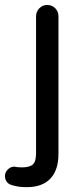

<svg xmlns="http://www.w3.org/2000/svg" viewBox="-65 -523 333 778"><path d="M-18.6 226.6Q-31.2 222.7 -38.1 212.9Q-44.9 203.1 -44.9 190.4Q-44.9 175.8 -33.7 164.1Q-22.5 152.3 -6.8 152.3L4.9 154.3H7.8Q13.7 155.3 22.5 155.3Q54.7 155.3 67.9 143.6Q81.1 131.8 81.1 98.6V-457Q81.1 -475.6 94.2 -489.3Q107.4 -502.9 126 -502.9Q145.5 -502.9 158.7 -489.7Q171.9 -476.6 171.9 -457V100.6Q171.9 166 139.2 200.7Q106.4 235.4 43 235.4Q7.8 235.4 -18.6 226.6Z"/></svg>

Font: jf-openhuninn-2.1
Style: Regular
Weight: 400
Designer: [Kosugi Maru]
Designed by MOTOYA      

[Varela Round]
Joe Prince (Latin component); Avraham Cornfeld (Hebrew component)
Foundry: justfont Co., Ltd.
Version: 2.1